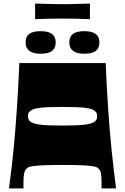

<svg xmlns="http://www.w3.org/2000/svg" viewBox="-20 -1052 698 1072"><path d="M30 0Q45 -108 55.5 -215.5Q66 -323 74 -441.5Q82 -560 88 -700H570Q576 -560 584 -441.5Q592 -323 603 -215.5Q614 -108 628 0H547Q547 -10 547 -19.5Q547 -29 547 -39Q547 -64 543.5 -84.5Q540 -105 525 -115Q521 -118 513.5 -120.5Q506 -123 486.5 -125.5Q467 -128 429.5 -129.5Q392 -131 329 -131Q266 -131 228.5 -129.5Q191 -128 171.5 -125.5Q152 -123 144.5 -120.5Q137 -118 133 -115Q119 -105 115 -84.5Q111 -64 111 -39Q111 -29 111 -19.5Q111 -10 111 0ZM329 -351Q365 -351 395 -352Q425 -353 448.5 -355.5Q472 -358 488 -363Q504 -368 513 -377Q518 -382 520 -387.5Q522 -393 522 -403Q522 -408 521.5 -412Q521 -416 520 -419Q519 -422 517 -424.5Q515 -427 513 -429Q502 -441 476.5 -446.5Q451 -452 413.5 -453.5Q376 -455 329 -455Q282 -455 244.5 -453.5Q207 -452 182 -446.5Q157 -441 145 -429Q143 -427 141 -424.5Q139 -422 138 -419Q137 -416 136.5 -412Q136 -408 136 -403Q136 -393 138.5 -387.5Q141 -382 145 -377Q154 -368 170 -363Q186 -358 209.5 -355.5Q233 -353 263 -352Q293 -351 329 -351ZM207 -752Q123 -752 123 -815Q123 -847 143 -862.5Q163 -878 207 -878Q249 -878 270 -862.5Q291 -847 291 -815Q291 -784 271 -768Q251 -752 207 -752ZM451 -752Q367 -752 367 -815Q367 -847 387 -862.5Q407 -878 451 -878Q493 -878 514 -862.5Q535 -847 535 -815Q535 -784 515 -768Q495 -752 451 -752ZM176 -945V-1032Q228 -1031 253 -1030Q278 -1029 293.5 -1029Q309 -1029 329 -1029Q350 -1029 365 -1029Q380 -1029 405.5 -1030Q431 -1031 482 -1032V-945Q431 -947 405.5 -947.5Q380 -948 365 -948Q350 -948 329 -948Q309 -948 293.5 -948Q278 -948 253 -947.5Q228 -947 176 -945Z"/></svg>

Font: Ojuju ExtraBold
Style: Regular
Weight: 800
Designer: Chisaokwu Joboson, Mirko Velimirovic
Foundry: Udi Foundry
Version: Version 1.000